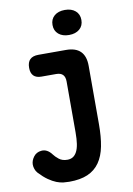

<svg xmlns="http://www.w3.org/2000/svg" viewBox="-109 -840 818 1178"><g transform="rotate(-10 300.0 -251.5)"><path d="M315 -339Q315 -367 301.5 -381Q288 -395 260 -395H168Q136 -395 119.5 -411.5Q103 -428 103 -461Q103 -496 120.5 -513Q138 -530 173 -530H345Q405 -530 435 -500Q465 -470 465 -410V-46Q465 32 453.5 91Q442 150 414 190Q386 230 340 250Q294 270 225 270Q209 270 189 268Q169 266 146 257Q123 248 97 230Q71 212 42 181Q32 170 27 155.5Q22 141 22 128Q22 103 39.5 79.5Q57 56 88 53Q107 51 123.5 60Q140 69 154 88Q164 102 184.5 118.5Q205 135 237 135Q257 135 271.5 126Q286 117 296 98Q306 79 310.5 49.5Q315 20 315 -22ZM380 -617Q339 -617 314.5 -638Q290 -659 290 -695Q290 -731 314.5 -752Q339 -773 380 -773Q421 -773 445.5 -752Q470 -731 470 -695Q470 -659 445.5 -638Q421 -617 380 -617Z"/></g></svg>

Font: Maple Mono NL ExtraBold
Style: Regular
Weight: 800
Monospace: yes
Designer: subframe7536
Version: Version 7.000